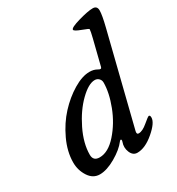

<svg xmlns="http://www.w3.org/2000/svg" viewBox="-168 -787 833 906"><g transform="rotate(-30 248.5 -334.0)"><path d="M369 -422 403 -558Q412 -594 412 -604Q412 -607 377 -620Q342 -633 342 -641Q342 -652 394.5 -667Q447 -682 473 -682Q497 -682 497 -657Q497 -632 482 -572L359 -79Q355 -62 367 -62Q388 -62 416 -86Q444 -110 449 -110Q456 -110 456 -97Q456 -69 407.5 -27.5Q359 14 316 14Q292 14 281 -12.5Q270 -39 280 -66Q284 -78 278 -79Q275 -79 271 -74Q247 -42 198.5 -14Q150 14 112 14Q75 14 52.5 -20.5Q30 -55 30 -97Q30 -156 59 -218Q88 -280 130 -325.5Q172 -371 221 -400.5Q270 -430 310 -430Q333 -430 350 -420Q366 -410 369 -422ZM343 -353Q343 -366 334 -375Q325 -384 312 -384Q278 -384 231.5 -338.5Q185 -293 150.5 -222.5Q116 -152 116 -90Q116 -56 151 -56Q198 -56 244 -108Q290 -160 316.5 -229Q343 -298 343 -353Z"/></g></svg>

Font: EB Garamond 08
Style: Italic
Weight: 400
Italic angle: -14°
Version: Version 0.016